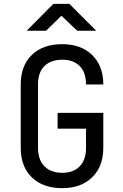

<svg xmlns="http://www.w3.org/2000/svg" viewBox="-20 -970 640 1000"><path d="M304 10Q204 10 146 -46Q88 -102 88 -200V-530Q88 -628 146 -684Q204 -740 304 -740Q402 -740 460 -683.5Q518 -627 518 -530H428Q428 -592 395.5 -625.5Q363 -659 304 -659Q245 -659 211.5 -626Q178 -593 178 -531V-200Q178 -138 211.5 -104Q245 -70 304 -70Q363 -70 395.5 -104Q428 -138 428 -200V-300H280V-382H518V-200Q518 -103 460 -46.5Q402 10 304 10ZM119 -810 258 -950H341L481 -810H382L300 -888L220 -810Z"/></svg>

Font: JetBrainsMonoNL NFM
Style: Regular
Weight: 400
Monospace: yes
Designer: Philipp Nurullin, Konstantin Bulenkov
Foundry: JetBrains
Version: Version 2.304; ttfautohint (v1.8.4.7-5d5b);Nerd Fonts 3.3.0